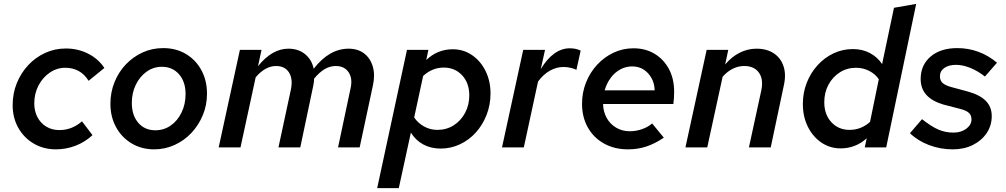

<svg xmlns="http://www.w3.org/2000/svg" viewBox="-20 -757 5166 986"><path d="M267 10Q204 10 153.5 -19.5Q103 -49 74 -100.5Q45 -152 45 -217Q45 -278 66.5 -330.5Q88 -383 125.5 -423Q163 -463 212.5 -485.5Q262 -508 318 -508Q380 -508 432.5 -481.5Q485 -455 516 -408L435 -342Q415 -375 384.5 -392Q354 -409 315 -409Q272 -409 235.5 -384Q199 -359 177.5 -317.5Q156 -276 156 -226Q156 -186 172.5 -155Q189 -124 218 -106.5Q247 -89 285 -89Q318 -89 347 -100.5Q376 -112 401 -134L455 -63Q416 -27 367.5 -8.5Q319 10 267 10Z M772 10Q707 10 656 -20.5Q605 -51 576 -104Q547 -157 547 -224Q547 -283 568 -335Q589 -387 626 -426Q663 -465 712 -487.5Q761 -510 818 -510Q884 -510 934.5 -480Q985 -450 1014 -397Q1043 -344 1043 -276Q1043 -217 1021.5 -165.5Q1000 -114 963 -74.5Q926 -35 876.5 -12.5Q827 10 772 10ZM778 -88Q822 -88 857 -112.5Q892 -137 912.5 -179.5Q933 -222 933 -274Q933 -337 899.5 -375.5Q866 -414 811 -414Q768 -414 733 -389Q698 -364 677.5 -322Q657 -280 657 -228Q657 -165 690 -126.5Q723 -88 778 -88Z M1103 0 1212 -501H1323L1305 -417Q1341 -462 1380 -484.5Q1419 -507 1461 -507Q1512 -507 1546.5 -479Q1581 -451 1591 -404Q1671 -507 1770 -507Q1818 -507 1850 -482.5Q1882 -458 1894.5 -415Q1907 -372 1895 -318L1827 0H1716L1780 -302Q1792 -353 1770.5 -385.5Q1749 -418 1704 -418Q1675 -418 1648 -402.5Q1621 -387 1593 -353Q1593 -345 1592 -336Q1591 -327 1589 -318L1522 0H1410L1474 -298Q1485 -352 1464 -385Q1443 -418 1398 -418Q1342 -418 1293 -360L1215 0Z M1917 209 2070 -501H2180L2169 -449Q2227 -504 2305 -504Q2360 -504 2404 -474Q2448 -444 2473.5 -392.5Q2499 -341 2499 -277Q2499 -219 2479 -167.5Q2459 -116 2424 -77Q2389 -38 2342 -16Q2295 6 2243 6Q2193 6 2154 -15Q2115 -36 2090 -76L2028 209ZM2259 -410Q2200 -410 2153 -367L2107 -154Q2125 -126 2157 -108Q2189 -90 2226 -90Q2273 -90 2310 -113.5Q2347 -137 2368.5 -177.5Q2390 -218 2390 -267Q2390 -331 2353 -370.5Q2316 -410 2259 -410Z M2558 0 2667 -501H2779L2757 -402Q2789 -455 2826.5 -482Q2864 -509 2906 -509Q2938 -509 2962 -497L2940 -398Q2931 -404 2911.5 -408.5Q2892 -413 2874 -413Q2837 -413 2803 -393.5Q2769 -374 2743 -338L2670 0Z M3205 10Q3136 10 3082.5 -19.5Q3029 -49 2999 -102Q2969 -155 2969 -224Q2969 -282 2989.5 -333.5Q3010 -385 3046.5 -424.5Q3083 -464 3131 -486.5Q3179 -509 3233 -509Q3295 -509 3342 -480.5Q3389 -452 3415.5 -402Q3442 -352 3442 -286Q3442 -269 3441 -253.5Q3440 -238 3438 -223H3077Q3078 -183 3095.5 -151.5Q3113 -120 3144 -101.5Q3175 -83 3214 -83Q3246 -83 3276.5 -93.5Q3307 -104 3329 -123L3389 -50Q3343 -19 3299 -4.5Q3255 10 3205 10ZM3085 -293H3342Q3341 -329 3325.5 -356.5Q3310 -384 3285 -400Q3260 -416 3226 -416Q3194 -416 3165.5 -400.5Q3137 -385 3116.5 -357.5Q3096 -330 3085 -293Z M3500 0 3609 -501H3720L3704 -426Q3738 -466 3779 -486.5Q3820 -507 3865 -507Q3918 -507 3954 -483Q3990 -459 4004 -416Q4018 -373 4005 -317L3938 0H3826L3889 -290Q3902 -348 3878 -383Q3854 -418 3802 -418Q3771 -418 3743 -404Q3715 -390 3691 -363L3612 0Z M4297 5Q4242 5 4198 -25Q4154 -55 4128.5 -106.5Q4103 -158 4103 -223Q4103 -281 4123 -332Q4143 -383 4178.5 -422Q4214 -461 4260.5 -483Q4307 -505 4360 -505Q4408 -505 4446.5 -485Q4485 -465 4510 -428L4571 -717L4685 -737L4531 0H4421L4431 -47Q4404 -22 4370 -8.5Q4336 5 4297 5ZM4343 -90Q4402 -90 4448 -131L4493 -350Q4475 -377 4443.5 -393Q4412 -409 4376 -409Q4330 -409 4293 -385.5Q4256 -362 4234.5 -322Q4213 -282 4213 -232Q4213 -169 4249.5 -129.5Q4286 -90 4343 -90Z M4873 10Q4809 10 4751 -12Q4693 -34 4653 -73L4715 -145Q4763 -107 4799 -91.5Q4835 -76 4876 -76Q4916 -76 4942.5 -96Q4969 -116 4969 -144Q4969 -165 4955.5 -177.5Q4942 -190 4910 -198L4825 -220Q4767 -237 4737.5 -269.5Q4708 -302 4708 -351Q4708 -423 4759 -466.5Q4810 -510 4896 -510Q4953 -510 5004.5 -491Q5056 -472 5100 -435L5038 -364Q5001 -393 4962.5 -408.5Q4924 -424 4890 -424Q4852 -424 4829.5 -408Q4807 -392 4807 -365Q4807 -344 4820 -331.5Q4833 -319 4865 -310L4950 -287Q5012 -270 5042.5 -239Q5073 -208 5073 -161Q5073 -112 5047 -73.5Q5021 -35 4976 -12.5Q4931 10 4873 10Z"/></svg>

Font: Red Hat Text SemiBold
Style: Italic
Weight: 600
Italic angle: -12°
Designer: Pentagram, MCKL
Foundry: Pentagram, MCKL
Version: Version 1.023